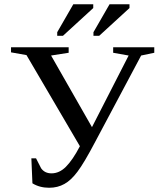

<svg xmlns="http://www.w3.org/2000/svg" viewBox="-20 -876 748 906"><path d="M32 -629V-653H304V-627L221 -614L414 -276L587 -614L514 -627V-653H708V-627L646 -614L431 -210Q377 -107 345 -65Q315 -25 284 -8Q252 10 212 10Q167 10 133 -11L128 -129H150L174 -82Q191 -58 223 -58Q260 -58 291 -89Q323 -121 357 -186L105 -616ZM250 -707V-724L326 -856H420V-838L277 -707ZM421 -707V-724L497 -856H591V-838L448 -707Z"/></svg>

Font: Libra Serif Modern
Style: Regular
Weight: 400
Designer: Stefan Peev, Context Ltd
Foundry: Stefan Peev, Context Ltd
Version: Version 1.000